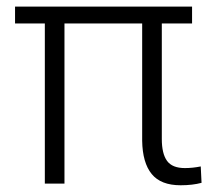

<svg xmlns="http://www.w3.org/2000/svg" viewBox="-20 -548 635 573"><path d="M553.2 -478H462.9V-133.3Q462.9 -89.4 478.5 -67.9Q494.1 -46.4 531.7 -46.4Q554.7 -46.4 579.1 -51.3L581.5 -2.4Q554.7 4.9 519 4.9Q460 4.9 432.6 -28.8Q405.3 -62.5 404.3 -127.9V-478H172.4V0H113.8V-478H24.9V-528.3H553.2Z"/></svg>

Font: Roboto-Light
Style: Regular
Weight: 300
Designer: Google
Version: Version 2.137; 2017